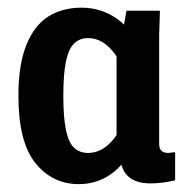

<svg xmlns="http://www.w3.org/2000/svg" viewBox="-20 -465 478 493"><path d="M287.1 -78.1H279.3V-347.7H289.1L304.7 -437.5H390.6L388.7 -375V-94.7Q388.7 -84 394.5 -78.1Q400.4 -72.3 412.1 -72.3Q420.9 -73.2 429.7 -74.2V-2Q396.5 5.9 366.2 5.9Q326.2 5.9 306.6 -14.6Q287.1 -35.2 287.1 -78.1ZM354.5 -309.6 297.9 -285.2Q281.2 -324.2 257.8 -345.7Q234.4 -367.2 206.1 -367.2Q184.6 -367.2 170.4 -353.5Q156.2 -339.8 149.4 -307.6Q142.6 -275.4 142.6 -218.8Q142.6 -163.1 149.4 -130.9Q156.2 -98.6 170.4 -85.4Q184.6 -72.3 206.1 -72.3Q234.4 -72.3 257.8 -93.3Q281.2 -114.3 297.9 -152.3L343.8 -133.8Q312.5 -55.7 272.9 -23.9Q233.4 7.8 182.6 7.8Q114.3 7.8 70.8 -46.4Q27.3 -100.6 27.3 -218.8Q27.3 -299.8 47.9 -350.1Q68.4 -400.4 104.5 -422.9Q140.6 -445.3 189.5 -445.3Q240.2 -445.3 281.7 -416Q323.2 -386.7 354.5 -309.6Z"/></svg>

Font: Sudo Var
Style: Regular
Weight: 400
Monospace: yes
Designer: Jens Kutilek
Foundry: Jens Kutilek
Version: Version 0.065;FEAKit 1.0